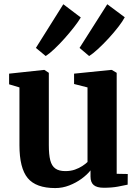

<svg xmlns="http://www.w3.org/2000/svg" viewBox="-20 -898 669 928"><path d="M481.5 9.5Q448.5 9.5 433 -3.5Q417.5 -16.5 417.5 -44.5V-74.5Q401.5 -54 374.5 -34.2Q347.5 -14.5 314.8 -1.8Q282 11 247 11Q154 11 114 -37.2Q74 -85.5 74 -196V-475.5L24 -490.5V-542L191.5 -560H195L216 -546V-196.5Q216 -150.5 223 -123.2Q230 -96 247.5 -83.5Q265 -71 296 -71Q321.5 -71 342 -78.2Q362.5 -85.5 377.8 -95.5Q393 -105.5 403 -115V-475.5L338 -492V-542L515.5 -560H520.5L544 -546V-58L597.5 -57L597 -5.5Q579.5 -1.5 549.8 4Q520 9.5 481.5 9.5ZM410.5 -627.5 364.5 -666.5 498.5 -877.5 583 -814.5Q573 -795.5 552 -768.2Q531 -741 504.8 -712.5Q478.5 -684 453.5 -661Q428.5 -638 411.5 -627.5ZM200.5 -627.5 153.5 -666.5 286 -877.5 370.5 -813.5Q359 -794 337.8 -766.8Q316.5 -739.5 291.2 -711.2Q266 -683 242 -660.5Q218 -638 201.5 -627.5Z"/></svg>

Font: Merriweather 36pt
Style: Bold
Weight: 700
Designer: Eben Sorkin
Foundry: Eben Sorkin
Version: Version 2.100